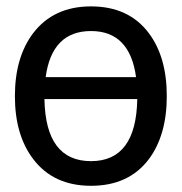

<svg xmlns="http://www.w3.org/2000/svg" viewBox="-20 -581 583 616"><path d="M515.1 -272.5Q515.1 -147.5 457.5 -70.3Q393.1 15.1 272 15.1Q151.4 15.1 86.4 -70.8Q27.8 -147.9 27.8 -272.5Q27.8 -397 86.4 -474.6Q151.9 -560.5 272 -560.5Q393.1 -560.5 457.5 -474.6Q515.1 -397.9 515.1 -272.5ZM416.5 -333.5Q396.5 -481.4 272 -481.4Q146.5 -481.4 126.5 -333.5ZM420.4 -263.2H122.6Q126 -64 272 -64Q417 -64 420.4 -263.2Z"/></svg>

Font: IranNastaliq
Style: Regular
Weight: 400
Designer: Hossein Zahedi
Version: Version 1.5